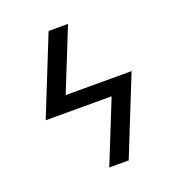

<svg xmlns="http://www.w3.org/2000/svg" viewBox="-133 -841 866 947"><g transform="rotate(-20 300.0 -367.5)"><path d="M381 0H279L410 -326H64L228 -735H330L199 -409H545Z"/></g></svg>

Font: Iosevka Medium Extended
Style: Italic
Weight: 500
Width: 7
Italic angle: -9°
Monospace: yes
Designer: Belleve Invis
Foundry: Belleve Invis
Version: Version 32.5.0; ttfautohint (v1.8.4)